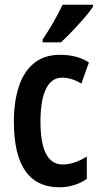

<svg xmlns="http://www.w3.org/2000/svg" viewBox="-20 -786 419 816"><path d="M233 10Q39 10 39 -269Q39 -354 60 -418Q81 -482 124.5 -517.5Q168 -553 235 -553Q273 -553 302.5 -545Q332 -537 358 -521L326 -431Q283 -456 244 -456Q199 -456 175.5 -408.5Q152 -361 152 -269Q152 -87 246 -87Q296 -87 349 -121V-26Q324 -8 293.5 1Q263 10 233 10ZM375 -757Q362 -737 338 -709.5Q314 -682 287.5 -654Q261 -626 239 -606H161V-618Q188 -658 209 -695Q230 -732 246 -766H375Z"/></svg>

Font: Noto Sans Devanagari UI ExtraCondensed SemiBold
Style: Regular
Weight: 600
Width: 2
Designer: Jelle Bosma - Monotype Design Team
Foundry: Monotype Imaging Inc.
Version: Version 2.004; ttfautohint (v1.8.4.7-5d5b)